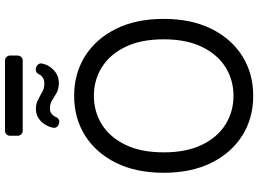

<svg xmlns="http://www.w3.org/2000/svg" viewBox="-158 -908 1076 801"><g transform="rotate(-90 380.5 -508.0)"><path d="M59.7 -363.6Q59.7 -478.7 101.2 -562.5Q142.8 -646.3 215.2 -691.8Q287.6 -737.2 380.7 -737.2Q473.7 -737.2 546.2 -691.8Q618.6 -646.3 660.2 -562.5Q701.7 -478.7 701.7 -363.6Q701.7 -248.6 660.2 -164.8Q618.6 -81 546.2 -35.5Q473.7 9.9 380.7 9.9Q287.6 9.9 215.2 -35.5Q142.8 -81 101.2 -164.8Q59.7 -248.6 59.7 -363.6ZM616.5 -363.6Q616.5 -458.1 585 -523.1Q553.6 -588.1 500.2 -621.4Q446.7 -654.8 380.7 -654.8Q314.6 -654.8 261.2 -621.4Q207.7 -588.1 176.3 -523.1Q144.9 -458.1 144.9 -363.6Q144.9 -269.2 176.3 -204.2Q207.7 -139.2 261.2 -105.8Q314.6 -72.4 380.7 -72.4Q446.7 -72.4 500.2 -105.8Q553.6 -139.2 585 -204.2Q616.5 -269.2 616.5 -363.6ZM528.1 -1025.6H235.1Q226.2 -1025.6 220.2 -1019.5Q214.1 -1013.5 214.1 -1004.6V-972.7Q214.1 -964.1 220.2 -957.9Q226.2 -951.7 235.1 -951.7H528.1Q536.6 -951.7 542.6 -957.9Q548.7 -964.1 548.7 -972.7V-1004.6Q548.7 -1013.5 542.6 -1019.5Q536.6 -1025.6 528.1 -1025.6ZM247.2 -820.7Q247.2 -813.9 251.4 -808.6Q255.7 -803.3 263.1 -801.1L267 -800.1Q270.2 -799 273.1 -799Q279.5 -799 284.4 -802.7Q289.4 -806.5 292.3 -812.5Q292.6 -815.3 294.7 -818.5Q296.9 -821.7 299.4 -824.9Q310.7 -838.4 326.3 -838.4Q347.3 -838.4 361.9 -829.2L369.3 -824.6L392.8 -810.4Q409.1 -801.1 434.7 -801.1Q469.8 -801.1 493.6 -828.1Q510.7 -846.2 515.6 -871.8Q516 -872.9 516 -875.4Q516 -882.1 511.5 -887.8Q507.1 -893.5 500 -895.6L495.7 -896.7Q492.2 -897.4 490.8 -897.4Q484.4 -897.4 478.9 -894Q473.4 -890.6 470.9 -884.2Q467 -876.4 462.7 -872.9Q451.3 -861.5 434.7 -861.5Q411.2 -861.5 398.1 -869.7Q374.3 -883.2 364.7 -887.4Q349.1 -896.7 326.3 -896.7Q291.5 -896.7 268.1 -868.6Q251.4 -846.9 247.5 -824.9Q247.2 -823.5 247.2 -820.7Z"/></g></svg>

Font: DeltaSans
Style: Regular
Weight: 400
Designer: Rasmus Andersson
Foundry: rsms
Version: Version 3.012